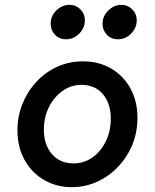

<svg xmlns="http://www.w3.org/2000/svg" viewBox="-20 -762 640 792"><path d="M276 10Q212 10 161 -20Q110 -50 81 -103Q52 -156 52 -224Q52 -283 73 -334.5Q94 -386 131 -425.5Q168 -465 217 -487Q266 -509 322 -509Q388 -509 439 -479Q490 -449 518.5 -396.5Q547 -344 547 -276Q547 -217 526 -165.5Q505 -114 467.5 -74.5Q430 -35 381 -12.5Q332 10 276 10ZM283 -88Q327 -88 361.5 -112.5Q396 -137 416.5 -179Q437 -221 437 -273Q437 -335 404.5 -373.5Q372 -412 316 -412Q273 -412 238 -387Q203 -362 182 -320.5Q161 -279 161 -227Q161 -164 194.5 -126Q228 -88 283 -88ZM252 -600Q225 -600 207 -618.5Q189 -637 189 -664Q189 -696 212.5 -719Q236 -742 267 -742Q293 -742 311.5 -723.5Q330 -705 330 -678Q330 -647 307 -623.5Q284 -600 252 -600ZM466 -600Q439 -600 421 -618.5Q403 -637 403 -664Q403 -695 426.5 -718.5Q450 -742 481 -742Q507 -742 525.5 -723.5Q544 -705 544 -678Q544 -647 521 -623.5Q498 -600 466 -600Z"/></svg>

Font: Red Hat Mono Medium
Style: Italic
Weight: 500
Italic angle: -12°
Monospace: yes
Designer: Pentagram, MCKL
Foundry: Pentagram, MCKL
Version: Version 1.023; ttfautohint (v1.8.3)